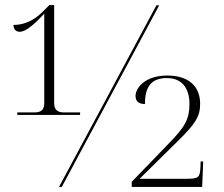

<svg xmlns="http://www.w3.org/2000/svg" viewBox="-20 -735 880 755"><path d="M48 -283H295V-293H230C211 -293 193 -300 193 -329V-715H174L148 -689C132 -673 93 -637 33 -637C33 -618 45 -610 57 -610C87 -610 128 -654 154 -681V-329C154 -300 137 -293 116 -293H48ZM212 0H223L606 -714H595ZM498 0H775L779 -100H769L768 -75C766 -38 761 -32 714 -32H529L676 -177C750 -249 767 -278 767 -327C767 -397 720 -438 638 -438C549 -438 513 -388 513 -358C513 -336 526 -326 550 -326C550 -385 568 -428 636 -428C694 -428 725 -390 725 -326C725 -268 709 -237 641 -168L498 -20Z"/></svg>

Font: Noto Serif Display ExtraLight
Style: Regular
Weight: 200
Designer: Monotype Design Team
Foundry: Monotype Imaging Inc.
Version: Version 2.009